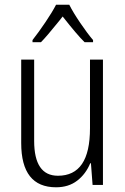

<svg xmlns="http://www.w3.org/2000/svg" viewBox="-20 -785 532 815"><path d="M417 0H373L366 -92H363Q344 -46 307.5 -18Q271 10 218 10Q70 10 70 -178V-532H125V-187Q125 -39 226 -39Q294 -39 328 -89Q362 -139 362 -241V-532H417ZM375 -615V-606H339Q308 -636 246 -715L231 -696Q177 -629 154 -606H118V-615Q144 -648 173 -691Q202 -734 218 -765H274Q290 -733 320.5 -688Q351 -643 375 -615Z"/></svg>

Font: Noto Sans Display Light Narrow
Style: Regular
Weight: 300
Width: 4
Designer: Monotype Design team
Foundry: Monotype Imaging Inc.
Version: Version 1.000